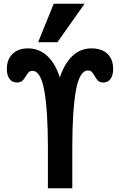

<svg xmlns="http://www.w3.org/2000/svg" viewBox="-20 -1004 640 1024"><path d="M153 -626Q140.5 -626 133.5 -619.2Q126.5 -612.5 118 -598Q109 -581.5 99 -572.8Q89 -564 70 -564Q44 -564 30.2 -583.8Q16.5 -603.5 16.5 -636Q16.5 -686.5 46.8 -716.2Q77 -746 129 -746Q187.5 -746 230.8 -706.8Q274 -667.5 299 -591.5Q325 -667.5 367.5 -706.8Q410 -746 468 -746Q522.5 -746 553 -717Q583.5 -688 583.5 -636Q583.5 -603.5 570 -583.8Q556.5 -564 531 -564Q513 -564 503.5 -572.8Q494 -581.5 485 -598.5Q476.5 -613.5 469.2 -620.8Q462 -628 449 -628Q403.5 -628 384.5 -519.5Q365.5 -411 365.5 -214V0H235.5V-214Q235.5 -409.5 216.8 -517.8Q198 -626 153 -626ZM183.5 -779 266.5 -984H431L286.5 -779Z"/></svg>

Font: JuliaMono ExtraBold
Style: Regular
Weight: 800
Monospace: yes
Designer: cormullion
Foundry: corm
Version: Version 0.055; ttfautohint (v1.8.4)